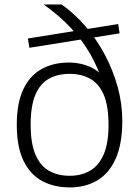

<svg xmlns="http://www.w3.org/2000/svg" viewBox="-20 -828 622 858"><path d="M292 9.5Q220.5 9.5 167.2 -19.8Q114 -49 84.5 -110.8Q55 -172.5 55 -270.5Q55 -367.5 84.2 -429Q113.5 -490.5 166 -519.5Q218.5 -548.5 287.5 -548.5Q344.5 -548.5 392.8 -524.2Q441 -500 472.5 -434.5L437.5 -464Q417.5 -526 383.5 -586Q349.5 -646 298 -701.8Q246.5 -757.5 175 -808H255.5Q312.5 -768 362 -710.5Q411.5 -653 448.2 -584Q485 -515 505.8 -439.8Q526.5 -364.5 526.5 -288.5Q526.5 -185.5 497.2 -119.5Q468 -53.5 415.2 -22Q362.5 9.5 292 9.5ZM292 -42.5Q344.5 -42.5 383.5 -65.8Q422.5 -89 443.8 -139Q465 -189 465 -269.5Q465 -354 443.8 -404Q422.5 -454 383.2 -476Q344 -498 291 -498Q238 -498 198.8 -476.2Q159.5 -454.5 138.2 -404.8Q117 -355 117 -271.5Q117 -187 138.5 -137Q160 -87 199 -64.8Q238 -42.5 292 -42.5ZM111.5 -614.5 104.5 -656 508 -720.5 514.5 -679Z"/></svg>

Font: Encode Sans SemiExpanded Light
Style: Regular
Weight: 300
Width: 6
Designer: Multiple Designers
Foundry: Impallari Type
Version: Version 3.002